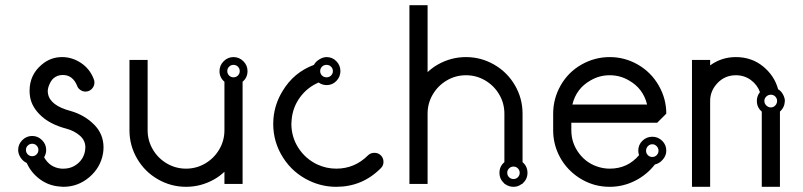

<svg xmlns="http://www.w3.org/2000/svg" viewBox="-20 -720 3094 740"><path d="M341 -416Q326 -455 292 -477.5Q258 -500 219 -500Q175 -500 141 -471Q94 -432 94 -370Q94 -358 96 -346Q103 -306 139 -273Q175 -240 236 -224Q266 -216 287.5 -197.5Q309 -179 309 -152Q309 -146 308 -140Q303 -109 279.5 -89.5Q256 -70 225 -70Q221 -70 217 -70Q172 -74 150 -114Q158 -127 158 -142Q158 -164 142 -180Q126 -196 104 -196Q82 -196 66 -180Q50 -164 50 -142Q50 -127 59.5 -112.5Q69 -98 83 -92Q100 -54 134 -29Q168 -4 211 -1Q218 0 224 0Q280 0 323.5 -36.5Q367 -73 377 -128Q379 -140 379 -152Q379 -204 342 -240.5Q305 -277 253 -292Q173 -313 165 -359Q164 -363 164 -367Q164 -381 171 -396Q178 -411 186 -418Q201 -431 222 -431Q260 -431 277 -390Q280 -380 289.5 -373.5Q299 -367 309 -367Q324 -367 334 -377.5Q344 -388 344 -402Q344 -410 341 -416ZM121 -159Q128 -152 128 -142Q128 -132 121 -125Q114 -118 104 -118Q94 -118 87 -125Q80 -132 80 -142Q80 -152 87 -159Q94 -166 104 -166Q114 -166 121 -159Z M826 -446Q826 -421 845 -405Q845 -405 845 -218Q845 -178 825 -144Q805 -110 771 -90Q737 -70 697 -70Q657 -70 623 -90Q589 -110 569 -144Q549 -178 549 -218V-489H479V-218Q479 -159 508.5 -108.5Q538 -58 588.5 -29Q639 0 697 0Q755 0 806 -29Q827 -41 845 -58V-11H915V-405Q934 -421 934 -446Q934 -468 918 -484Q902 -500 880 -500Q858 -500 842 -484Q826 -468 826 -446ZM863 -463Q870 -470 880 -470Q890 -470 897 -463Q904 -456 904 -446Q904 -436 897 -429Q890 -422 880 -422Q870 -422 863 -429Q856 -436 856 -446Q856 -456 863 -463Z M1239 -500Q1225 -500 1210.5 -491Q1196 -482 1190 -470Q1112 -441 1069 -369Q1039 -320 1034 -264Q1033 -253 1033 -243Q1033 -172 1071 -112.5Q1109 -53 1173 -23Q1222 0 1276 0Q1376 0 1447 -71Q1458 -81 1458 -96Q1458 -111 1448 -121Q1438 -131 1423 -131Q1408 -131 1398 -121Q1347 -70 1276 -70Q1238 -70 1203 -86Q1157 -108 1130 -150Q1103 -192 1103 -243Q1103 -250 1104 -258Q1108 -306 1136 -344.5Q1164 -383 1208 -402Q1222 -392 1239 -392Q1261 -392 1276.5 -408Q1292 -424 1292 -446Q1292 -468 1276.5 -484Q1261 -500 1239 -500ZM1221 -463Q1228 -470 1238.5 -470Q1249 -470 1256 -463Q1263 -456 1263 -446Q1263 -436 1256 -429Q1249 -422 1238.5 -422Q1228 -422 1221 -429Q1214 -436 1214 -446Q1214 -456 1221 -463Z M1558 -700H1628V-442Q1646 -459 1667 -471Q1718 -500 1776 -500Q1834 -500 1884.5 -471Q1935 -442 1964.5 -391.5Q1994 -341 1994 -282V-95Q2013 -79 2013 -54Q2013 -29 1994 -13V-11H1991Q1977 0 1959 0Q1941 0 1926 -11H1924V-13Q1905 -29 1905 -54Q1905 -79 1924 -95V-282Q1924 -322 1904 -356Q1884 -390 1850 -410Q1816 -430 1776 -430Q1736 -430 1702 -410Q1668 -390 1648 -356Q1628 -322 1628 -282V-11H1558V-282ZM1976 -71Q1969 -78 1959 -78Q1949 -78 1942 -71Q1935 -64 1935 -54Q1935 -44 1942 -37Q1949 -30 1959 -30Q1969 -30 1976 -37Q1983 -44 1983 -54Q1983 -64 1976 -71Z M2112 -282V-218Q2112 -169 2132.5 -125.5Q2153 -82 2190 -51Q2227 -20 2274 -7Q2301 0 2330 0Q2381 0 2427 -23Q2473 -46 2504 -86Q2522 -90 2535 -105.5Q2548 -121 2548 -139Q2548 -162 2532 -177.5Q2516 -193 2494 -193Q2472 -193 2456 -177.5Q2440 -162 2440 -139Q2440 -131 2443 -122Q2399 -70 2330 -70Q2311 -70 2292 -75Q2243 -88 2212.5 -128Q2182 -168 2182 -218V-247H2330H2513L2548 -282Q2548 -340 2518.5 -391Q2489 -442 2438.5 -471Q2388 -500 2330 -500Q2272 -500 2221 -471Q2170 -442 2141 -391Q2112 -340 2112 -282ZM2404 -410Q2459 -379 2474 -317H2330H2186Q2201 -379 2256 -410Q2290 -430 2330 -430Q2370 -430 2404 -410ZM2477 -156.5Q2484 -164 2494 -164Q2504 -164 2511 -156.5Q2518 -149 2518 -139Q2518 -129 2511 -122Q2504 -115 2494 -115Q2484 -115 2477 -122Q2470 -129 2470 -139Q2470 -149 2477 -156.5Z M2717 -331Q2717 -370 2745.5 -400Q2774 -430 2816 -430Q2849 -430 2874 -411.5Q2899 -393 2909 -365Q2897 -350 2897 -331Q2897 -306 2916 -290V0H2986V-290Q3004 -306 3005 -331Q3005 -343 2997.5 -356.5Q2990 -370 2979 -376Q2965 -428 2921 -464Q2877 -500 2816 -500Q2761 -500 2717 -468V-489H2647V0H2717ZM2933.5 -348Q2941 -355 2951 -355Q2961 -355 2968 -348Q2975 -341 2975 -331Q2975 -321 2968 -313.5Q2961 -306 2951 -306Q2941 -306 2933.5 -313.5Q2926 -321 2926 -331Q2926 -341 2933.5 -348Z"/></svg>

Font: Sakbunderan
Style: Regular
Weight: 400
Version: Version 1.00